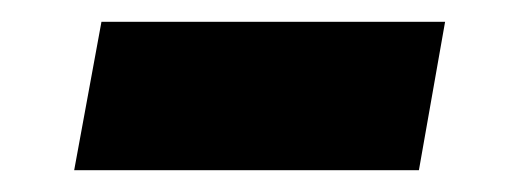

<svg xmlns="http://www.w3.org/2000/svg" viewBox="-20 -345 476 176"><path d="M48 -189 73 -325H388L364 -189Z"/></svg>

Font: Livvic
Style: Bold Italic
Weight: 700
Italic angle: -10°
Designer: Jacques Le Bailly, Baron von Fonthausen
Version: Version 1.001; ttfautohint (v1.8.2)